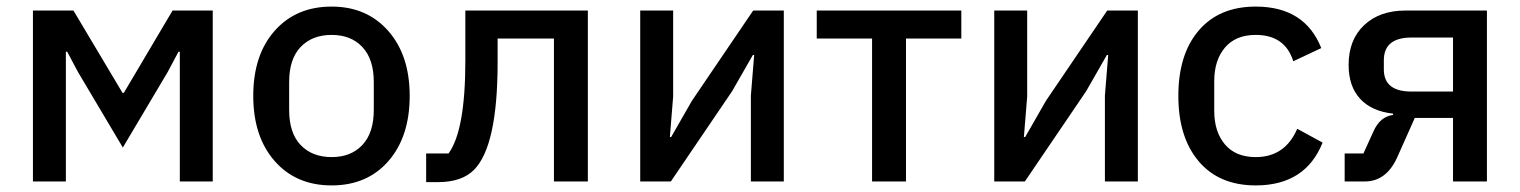

<svg xmlns="http://www.w3.org/2000/svg" viewBox="-20 -551 4615 583"><path d="M80 0V-519H203L352 -269H356L504 -519H626V0H526V-394H522L489 -332L353 -103L217 -332L184 -394H180V0Z M987 -531Q1094 -531 1159 -457Q1224 -383 1224 -260Q1224 -136 1159.5 -62Q1095 12 987 12Q879 12 814 -62Q749 -136 749 -260Q749 -384 814 -457.5Q879 -531 987 -531ZM1115 -217V-302Q1115 -371 1080.5 -408Q1046 -445 987 -445Q928 -445 893 -408.5Q858 -372 858 -302V-217Q858 -147 893 -110.5Q928 -74 987 -74Q1046 -74 1080.5 -111Q1115 -148 1115 -217Z M1274 2V-85H1342Q1393 -155 1393 -366V-519H1765V0H1662V-434H1491V-362Q1491 -107 1419 -35Q1382 2 1310 2Z M1924 0V-519H2024V-258L2014 -135H2018L2081 -245L2267 -519H2360V0H2260V-261L2270 -384H2266L2203 -274L2017 0Z M2628 0V-434H2460V-519H2899V-434H2731V0Z M2999 0V-519H3099V-258L3089 -135H3093L3156 -245L3342 -519H3435V0H3335V-261L3345 -384H3341L3278 -274L3092 0Z M3793 12Q3682 12 3620 -61Q3558 -134 3558 -260Q3558 -386 3620 -458.5Q3682 -531 3793 -531Q3942 -531 3992 -405L3907 -365Q3882 -445 3793 -445Q3732 -445 3699.5 -406.5Q3667 -368 3667 -305V-214Q3667 -151 3699.5 -112.5Q3732 -74 3793 -74Q3882 -74 3919 -160L3996 -118Q3944 12 3793 12Z M4063 0V-85H4120L4150 -151Q4170 -197 4210 -202V-206Q4145 -213 4110 -251Q4075 -289 4075 -354Q4075 -430 4122 -474.5Q4169 -519 4248 -519H4495V0H4392V-193H4276L4222 -72Q4189 0 4124 0ZM4266 -273H4392V-437H4266Q4182 -437 4182 -368V-340Q4182 -273 4266 -273Z"/></svg>

Font: Anuphan Medium
Style: Regular
Weight: 500
Designer: Mike Abbink, Paul van der Laan, Pieter van Rosmalen, Mint Tantisuwanna
Foundry: Bold Monday; Cadson Demak
Version: Version 3.002;hotconv 1.0.109;makeotfexe 2.5.65596